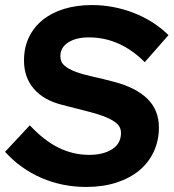

<svg xmlns="http://www.w3.org/2000/svg" viewBox="-29 -730 687 760"><path d="M-9 -129Q16 -155 40 -181.5Q64 -208 89 -234Q146 -173 203.5 -145Q261 -117 324 -117Q380 -117 415 -139.5Q450 -162 450 -204Q450 -226 434 -240.5Q418 -255 389.5 -266.5Q361 -278 322 -288Q283 -298 236 -310L217 -315Q144 -333 105 -378.5Q66 -424 66 -490Q66 -542 85.5 -582.5Q105 -623 140.5 -651.5Q176 -680 225.5 -695Q275 -710 335 -710Q420 -710 500 -679Q580 -648 638 -591Q615 -564 591 -537.5Q567 -511 544 -484Q446 -582 323 -582Q272 -582 241 -562Q210 -542 210 -508Q210 -484 226.5 -470Q243 -456 271.5 -445.5Q300 -435 339 -426.5Q378 -418 423 -406Q510 -383 555 -338.5Q600 -294 600 -225Q600 -174 580 -130.5Q560 -87 523 -56Q486 -25 432.5 -7.5Q379 10 312 10Q218 10 135.5 -25.5Q53 -61 -9 -129Z"/></svg>

Font: Rosa Sans
Style: Bold Italic
Weight: 700
Italic angle: -12°
Designer: Pentagram / MCKL
Foundry: Pentagram / MCKL
Version: Version 1.005;September 16, 2019;FontCreator 11.5.0.2425 64-